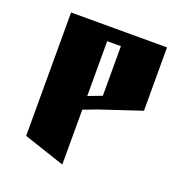

<svg xmlns="http://www.w3.org/2000/svg" viewBox="-99 -579 598 658"><g transform="rotate(20 200.0 -250.0)"><path d="M50 -500H400V-269L250 -219L200 -200V0L50 -50ZM200 -450V-250L250 -269V-450Z"/></g></svg>

Font: SOV_Meka
Style: Book
Weight: 400
Version: Version 1.00